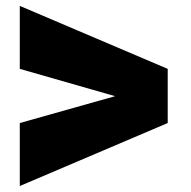

<svg xmlns="http://www.w3.org/2000/svg" viewBox="-20 -619 644 649"><path d="M46.9 -599.1 546.9 -386.2V-203.1L46.9 9.8V-203.1L369.1 -293.9L46.9 -386.2Z"/></svg>

Font: Work Sans Black
Style: Regular
Weight: 900
Designer: Wei Huang
Foundry: Wei Huang
Version: Version 2.012